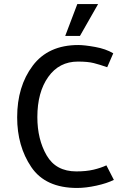

<svg xmlns="http://www.w3.org/2000/svg" viewBox="-20 -917 636 951"><path d="M363 -897H466L376 -739H303ZM511 -584Q474 -597 444.5 -604.5Q415 -612 366 -612Q273 -612 219 -536Q165 -460 165 -337Q165 -227 211 -147.5Q257 -68 358 -68Q407 -68 443 -76.5Q479 -85 507 -98L544 -26Q510 -9 457.5 2.5Q405 14 362 14Q205 14 135 -89.5Q65 -193 65 -336Q65 -489 142 -591.5Q219 -694 368 -694Q398 -694 451 -684.5Q504 -675 541 -653Z"/></svg>

Font: Palanquin Medium
Style: Regular
Weight: 500
Designer: Pria Ravichandran
Version: Version 1.0.4